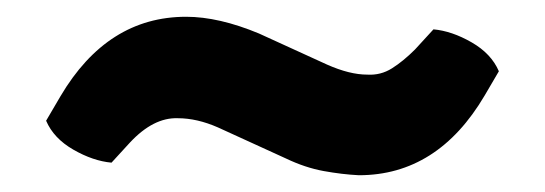

<svg xmlns="http://www.w3.org/2000/svg" viewBox="-20 -411 650 229"><path d="M289 -371 370 -334Q397 -322 418 -322Q434 -321 447.5 -329.5Q461 -338 475 -352L497 -376Q519 -374 542.5 -360.5Q566 -347 575 -326L558 -297Q502 -202 408 -202Q388 -203 366 -207Q344 -211 321 -222L240 -259Q215 -270 192 -270Q163 -271 135 -241L113 -217Q91 -219 67.5 -232.5Q44 -246 35 -267L52 -296Q108 -391 202 -391Q241 -391 289 -371Z"/></svg>

Font: Signika
Style: Semibold
Weight: 600
Designer: Anna Giedrys
Foundry: Anna Giedrys
Version: Version 1.001